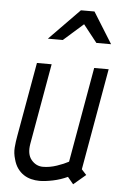

<svg xmlns="http://www.w3.org/2000/svg" viewBox="-54 -783 539 832"><g transform="rotate(5 216.0 -367.0)"><path d="M36 -76Q28 -102 30 -127Q32 -152 37 -179L94 -500H158L96 -149Q88 -103 108.5 -78.5Q129 -54 159 -54Q188 -54 219 -64.5Q250 -75 270 -86L343 -500H406L328 -58L349 -35L296 10L271 -20Q241 -6 207.5 1Q174 8 149 8Q131 8 113 3.5Q95 -1 80 -11Q65 -21 53.5 -37Q42 -53 36 -76ZM343 -609 283 -685 197 -609H132L264 -744H323L407 -609Z"/></g></svg>

Font: Marvel
Style: Bold Italic
Weight: 700
Italic angle: -12°
Designer: Carolina Trebol
Foundry: Carolina Trebol
Version: Version 1.001